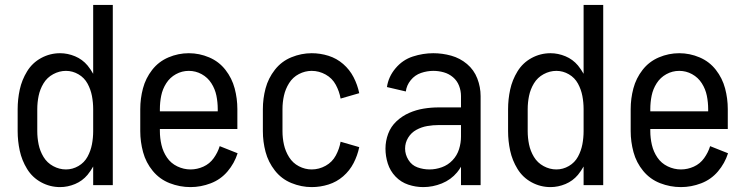

<svg xmlns="http://www.w3.org/2000/svg" viewBox="-20 -755 3040 783"><path d="M225 8Q184 8 148 -11.5Q112 -31 90.5 -66Q69 -101 60.5 -140.5Q52 -180 52 -220V-310Q52 -350 60.5 -389.5Q69 -429 90.5 -464Q112 -499 148 -518.5Q184 -538 225 -538Q256 -538 286 -525.5Q316 -513 337 -488Q350 -472 360 -454V-735H440V0H360V-76Q350 -58 337 -42Q316 -17 286 -4.5Q256 8 225 8ZM249 -64Q276 -64 300 -78Q324 -92 337 -116Q350 -140 355 -166.5Q360 -193 360 -220V-310Q360 -337 355 -363.5Q350 -390 337 -414Q324 -438 300 -452Q276 -466 249 -466Q222 -466 197 -452.5Q172 -439 157.5 -415Q143 -391 137.5 -364Q132 -337 132 -310V-220Q132 -193 137.5 -166Q143 -139 157.5 -115Q172 -91 197 -77.5Q222 -64 249 -64ZM390 -215V-219Z M757 8Q713 8 672 -8Q631 -24 603 -58Q575 -92 563.5 -134.5Q552 -177 552 -220V-310Q552 -353 563 -394.5Q574 -436 600.5 -470Q627 -504 667 -521Q707 -538 750 -538Q793 -538 833 -521Q873 -504 899.5 -470Q926 -436 937 -394.5Q948 -353 948 -310V-229H632V-220Q632 -192 638.5 -164Q645 -136 661 -112.5Q677 -89 703 -76.5Q729 -64 757 -64Q784 -64 809.5 -75.5Q835 -87 851.5 -110Q868 -133 876 -159L949 -130Q936 -89 908 -56Q880 -23 839.5 -7.5Q799 8 757 8ZM632 -301H868V-310Q868 -338 862.5 -365Q857 -392 842 -415.5Q827 -439 802.5 -452.5Q778 -466 750 -466Q722 -466 697.5 -452.5Q673 -439 658 -415.5Q643 -392 637.5 -365Q632 -338 632 -310Z M1251 8Q1209 8 1168.5 -8.5Q1128 -25 1101 -59.5Q1074 -94 1063 -135.5Q1052 -177 1052 -220V-310Q1052 -353 1063 -394.5Q1074 -436 1101 -470.5Q1128 -505 1168.5 -521.5Q1209 -538 1251 -538Q1286 -538 1319.5 -527.5Q1353 -517 1379.5 -494Q1406 -471 1422 -440Q1438 -409 1445 -375L1369 -353Q1364 -382 1349.5 -409Q1335 -436 1308 -451Q1281 -466 1251 -466Q1224 -466 1199 -453Q1174 -440 1159 -416Q1144 -392 1138 -365Q1132 -338 1132 -310V-220Q1132 -192 1138 -165Q1144 -138 1159 -114Q1174 -90 1199 -77Q1224 -64 1251 -64Q1281 -64 1308 -79Q1335 -94 1349.5 -121Q1364 -148 1369 -177L1445 -155Q1438 -121 1422 -90Q1406 -59 1379.5 -36Q1353 -13 1319.5 -2.5Q1286 8 1251 8Z M1706 8Q1675 8 1645 -2Q1615 -12 1593 -35Q1571 -58 1561.5 -88Q1552 -118 1552 -149Q1552 -180 1563 -209.5Q1574 -239 1597 -260.5Q1620 -282 1648.5 -294.5Q1677 -307 1707.5 -312Q1738 -317 1769 -317H1860V-363Q1860 -385 1852 -405.5Q1844 -426 1827.5 -440Q1811 -454 1790 -460Q1769 -466 1747 -466Q1722 -466 1697 -457.5Q1672 -449 1655 -428Q1638 -407 1635 -382L1558 -400Q1564 -442 1593 -476.5Q1622 -511 1663.5 -524.5Q1705 -538 1747 -538Q1784 -538 1820 -528Q1856 -518 1884.5 -494Q1913 -470 1926.5 -435Q1940 -400 1940 -363V0H1860V-75Q1853 -63 1844 -52Q1819 -22 1782 -7Q1745 8 1706 8ZM1860 -198V-245H1769Q1746 -245 1722.5 -241Q1699 -237 1678 -225.5Q1657 -214 1644.5 -193.5Q1632 -173 1632 -149Q1632 -125 1645.5 -103Q1659 -81 1682.5 -72.5Q1706 -64 1731.5 -64Q1757 -64 1782 -73Q1807 -82 1825.5 -101.5Q1844 -121 1852 -146.5Q1860 -172 1860 -198Z M2225 8Q2184 8 2148 -11.5Q2112 -31 2090.5 -66Q2069 -101 2060.5 -140.5Q2052 -180 2052 -220V-310Q2052 -350 2060.5 -389.5Q2069 -429 2090.5 -464Q2112 -499 2148 -518.5Q2184 -538 2225 -538Q2256 -538 2286 -525.5Q2316 -513 2337 -488Q2350 -472 2360 -454V-735H2440V0H2360V-76Q2350 -58 2337 -42Q2316 -17 2286 -4.5Q2256 8 2225 8ZM2249 -64Q2276 -64 2300 -78Q2324 -92 2337 -116Q2350 -140 2355 -166.5Q2360 -193 2360 -220V-310Q2360 -337 2355 -363.5Q2350 -390 2337 -414Q2324 -438 2300 -452Q2276 -466 2249 -466Q2222 -466 2197 -452.5Q2172 -439 2157.5 -415Q2143 -391 2137.5 -364Q2132 -337 2132 -310V-220Q2132 -193 2137.5 -166Q2143 -139 2157.5 -115Q2172 -91 2197 -77.5Q2222 -64 2249 -64ZM2390 -215V-219Z M2757 8Q2713 8 2672 -8Q2631 -24 2603 -58Q2575 -92 2563.5 -134.5Q2552 -177 2552 -220V-310Q2552 -353 2563 -394.5Q2574 -436 2600.5 -470Q2627 -504 2667 -521Q2707 -538 2750 -538Q2793 -538 2833 -521Q2873 -504 2899.5 -470Q2926 -436 2937 -394.5Q2948 -353 2948 -310V-229H2632V-220Q2632 -192 2638.5 -164Q2645 -136 2661 -112.5Q2677 -89 2703 -76.5Q2729 -64 2757 -64Q2784 -64 2809.5 -75.5Q2835 -87 2851.5 -110Q2868 -133 2876 -159L2949 -130Q2936 -89 2908 -56Q2880 -23 2839.5 -7.5Q2799 8 2757 8ZM2632 -301H2868V-310Q2868 -338 2862.5 -365Q2857 -392 2842 -415.5Q2827 -439 2802.5 -452.5Q2778 -466 2750 -466Q2722 -466 2697.5 -452.5Q2673 -439 2658 -415.5Q2643 -392 2637.5 -365Q2632 -338 2632 -310Z"/></svg>

Font: Iosevka SS01
Style: Regular
Weight: 400
Monospace: yes
Designer: Belleve Invis
Foundry: Belleve Invis
Version: 2.3.3; ttfautohint (v1.8.3)